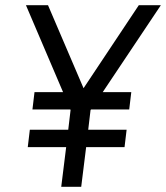

<svg xmlns="http://www.w3.org/2000/svg" viewBox="-20 -720 640 740"><path d="M216 0 235 -153H87L95 -220H243L252 -296L251 -298H105L113 -365H223L80 -700H165L302 -380L515 -700H600L376 -365H486L478 -298H331L329 -296L320 -220H468L460 -153H312L293 0Z"/></svg>

Font: Haskoy
Style: Italic
Weight: 400
Designer: Ertekin Erdin
Foundry: Ertekin Erdin
Version: Version 2.000; ttfautohint (v1.8.4.7-5d5b)